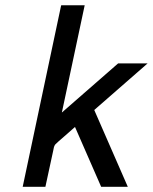

<svg xmlns="http://www.w3.org/2000/svg" viewBox="-20 -715 585 735"><path d="M66.9 0 213.9 -693.8 214.8 -694.8H304.2L216.8 -284.2L432.1 -472.2H544.9L340.8 -293.9L469.2 0H367.2L267.1 -229Q250 -213.9 227.1 -193.8Q198.2 -168.9 192.6 -163.1Q187 -157.2 185.1 -145Q184.1 -142.1 184.1 -140.1L153.8 0Z"/></svg>

Font: CMU Bright
Style: SemiBoldOblique
Weight: 600
Italic angle: -12°
Version: Version 0.7.0